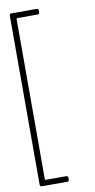

<svg xmlns="http://www.w3.org/2000/svg" viewBox="-96 -800 470 946"><g transform="rotate(-10 139.0 -326.5)"><path d="M24 96V-749Q24 -759 34 -759H159Q169 -759 169 -749V-741Q169 -731 159 -731H58Q54 -731 54 -727V74Q54 78 58 78H160Q170 78 170 88V96Q170 106 160 106H34Q24 106 24 96Z"/></g></svg>

Font: Barlow Condensed Thin
Style: Regular
Weight: 250
Width: 3
Designer: Jeremy Tribby
Foundry: Tribby Type
Version: Version 1.408